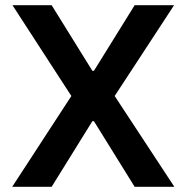

<svg xmlns="http://www.w3.org/2000/svg" viewBox="-20 -720 715 740"><path d="M255 -350 28 -700H179L336 -447H342L499 -700H651L422 -350L652 0H499L342 -253H336L179 0H27Z"/></svg>

Font: Lopes Sans
Style: Bold
Weight: 700
Designer: Gabriel Lam, Diego Maldonado
Foundry: TypeRant, Foresti Design
Version: Version 4.000